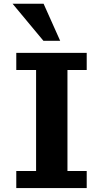

<svg xmlns="http://www.w3.org/2000/svg" viewBox="-20 -990 545 1013"><path d="M65.9 2.4V-87.9H170.4V-620.6H65.9V-710.9H437.5V-620.6H335.9V-87.9H437.5V2.4ZM209 -774.9 46.4 -970.2H210L297.4 -774.9Z"/></svg>

Font: Comme
Style: Bold
Weight: 700
Version: Version 1.000;gftools[0.9.27]